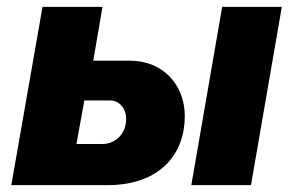

<svg xmlns="http://www.w3.org/2000/svg" viewBox="-20 -540 856 560"><path d="M13 0H293C450 0 519 -94 519 -201C519 -292 456 -363 359 -363H252L279 -520H104ZM538 0H712L802 -520H628ZM203 -120 226 -247H301C328 -247 348 -224 348 -193C348 -151 318 -120 278 -120Z"/></svg>

Font: Fixel Display 20240404 ExBold
Style: Italic
Weight: 800
Italic angle: -10°
Designer: AlfaBravo + MacPaw
Foundry: Kyrylo Tkachov, Marchela Mozhyna, Serhii Makarenko, Maria Weinstein, Zakhar Kryvoshyya
Version: Version 1.211;Glyphs 3.2 (3225)